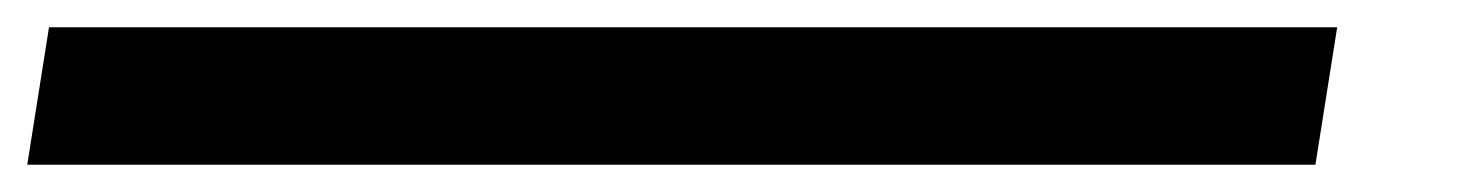

<svg xmlns="http://www.w3.org/2000/svg" viewBox="-70 56 1079 141"><path d="M-50 177 -34 76H912L896 177Z"/></svg>

Font: Georama Extra Expanded SemiBold
Style: Italic
Weight: 600
Width: 8
Italic angle: -9°
Designer: Jean-Baptiste Levee
Foundry: Production Type
Version: Version 1.000